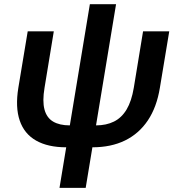

<svg xmlns="http://www.w3.org/2000/svg" viewBox="-20 -696 853 920"><path d="M297.4 9.8Q209.5 9.8 152.8 -22.5Q96.2 -54.7 74.5 -118.4Q52.7 -182.1 67.9 -275.4L112.8 -545.9H237.8L193.4 -275.4Q182.6 -211.4 193.1 -171.6Q203.6 -131.8 234.4 -113.5Q265.1 -95.2 314.5 -95.2H439.9Q489.3 -95.2 526.1 -113.5Q563 -131.8 586.7 -171.6Q610.4 -211.4 621.1 -275.4L665.5 -545.9H791L746.1 -275.4Q731 -182.6 688.5 -119.1Q646 -55.7 579.1 -22.9Q512.2 9.8 422.9 9.8ZM265.1 204.1 410.6 -675.8H536.1L390.6 204.1Z"/></svg>

Font: Inter SemiBold
Style: Italic
Weight: 600
Italic angle: -9.3988°
Designer: Rasmus Andersson
Foundry: rsms
Version: Version 4.001;git-66647c0bb